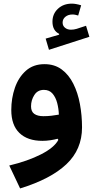

<svg xmlns="http://www.w3.org/2000/svg" viewBox="-20 -784 519 1072"><path d="M433.1 -754.4 416.5 -697.3Q408.7 -699.7 400.9 -701.4Q393.1 -703.1 384.8 -703.1Q360.8 -703.1 345.2 -690.4Q329.6 -677.7 329.6 -657.7Q329.6 -640.1 342.8 -629.2Q356 -618.2 376.5 -618.2Q392.1 -618.2 408.2 -623L460.4 -640.1L479 -578.6L253.4 -505.9L234.9 -568.4L310.1 -590.3V-595.2Q272.9 -613.3 272.9 -663.1Q272.9 -706.5 303.5 -735.1Q334 -763.7 381.3 -763.7Q402.8 -763.7 433.1 -754.4ZM305.7 -2.9 301.8 -9.3Q283.7 -4.4 261.2 -1Q238.8 2.4 216.8 2.4Q133.8 2.4 88.4 -41.5Q43 -85.4 43 -169.9Q43 -235.4 63.2 -293.9Q83.5 -352.5 124.8 -389.2Q166 -425.8 228.5 -425.8Q284.7 -425.8 324.5 -396.2Q364.3 -366.7 389.4 -316.4Q414.6 -266.1 426.3 -202.9Q438 -139.6 438 -72.8Q438 50.8 350.3 133.3Q262.7 215.8 92.3 268.1L31.7 140.1Q134.3 115.7 208.7 77.9Q283.2 40 305.7 -2.9ZM308.6 -144Q307.6 -177.2 299.3 -209Q291 -240.7 273.2 -261.5Q255.4 -282.2 225.1 -282.2Q189.9 -282.2 171.6 -253.4Q153.3 -224.6 153.3 -190.4Q153.3 -160.6 171.9 -147.9Q190.4 -135.3 222.2 -135.3Q245.6 -135.3 267.3 -137.9Q289.1 -140.6 308.6 -144Z"/></svg>

Font: Estedad-FD Bold
Style: Regular
Weight: 700
Designer: Amin Abedi
Version: Version 7.3